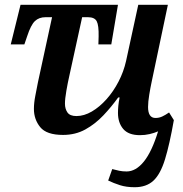

<svg xmlns="http://www.w3.org/2000/svg" viewBox="-20 -556 766 804"><path d="M544 228Q509 228 482.5 219.5Q456 211 433 200L450 152Q465 156 479 159Q493 162 510 162Q549 162 582.5 120.5Q616 79 642 -6Q626 1 606.5 5.5Q587 10 566 10Q518 10 496 -16Q474 -42 474 -83Q474 -97 475.5 -113Q477 -129 481 -148H475Q447 -109 413 -73Q379 -37 337.5 -14Q296 9 244 9Q175 9 148.5 -23.5Q122 -56 122 -100Q122 -125 128 -155.5Q134 -186 139 -212L198 -484H171Q143 -484 126 -467.5Q109 -451 94 -405L82 -370H25L66 -536H474L446 -370H392L393 -403Q394 -450 385 -467Q376 -484 348 -484H324L270 -237Q264 -211 258 -176.5Q252 -142 252 -122Q252 -100 262.5 -85Q273 -70 300 -70Q332 -70 364.5 -89Q397 -108 426 -140.5Q455 -173 476.5 -214.5Q498 -256 508 -301L559 -536H683L615 -213Q610 -190 605 -159.5Q600 -129 600 -108Q600 -62 631 -62Q646 -62 659 -68Q672 -74 688 -85L708 -53Q690 49 671 111Q652 173 622.5 200.5Q593 228 544 228Z"/></svg>

Font: Noto Serif SemiCondensed SemiBold
Style: Italic
Weight: 600
Width: 4
Italic angle: -12°
Designer: Monotype Design Team
Foundry: Monotype Imaging Inc.
Version: Version 2.014; ttfautohint (v1.8.4.7-5d5b)